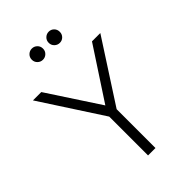

<svg xmlns="http://www.w3.org/2000/svg" viewBox="-282 -1083 1189 1189"><g transform="rotate(-45 312.0 -488.5)"><path d="M280 -340 17 -745H90L312 -406L534 -745H607L345 -340V0H280ZM190 -928Q190 -949 204.5 -963Q219 -977 239 -977Q259 -977 273.5 -963Q288 -949 288 -928Q288 -907 273.5 -893Q259 -879 239 -879Q219 -879 204.5 -893Q190 -907 190 -928ZM387 -977Q407 -977 421 -963Q435 -949 435 -928Q435 -907 421 -893Q407 -879 387 -879Q367 -879 352.5 -893Q338 -907 338 -928Q338 -949 352.5 -963Q367 -977 387 -977Z"/></g></svg>

Font: Evergrow Sans
Style: Light
Weight: 300
Foundry: 10Web
Version: Version 1.000